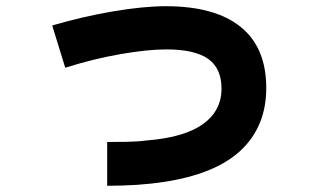

<svg xmlns="http://www.w3.org/2000/svg" viewBox="-20 -574 1040 618"><path d="M325 24V-117Q353 -117 387.5 -117.5Q422 -118 453 -122Q515 -127 560 -140.5Q605 -154 634 -175Q663 -196 678 -224.5Q693 -253 693 -289Q693 -354 650 -384.5Q607 -415 515 -415Q456 -415 369 -400Q282 -385 190 -356L148 -492Q247 -521 344.5 -537.5Q442 -554 514 -554Q672 -554 754.5 -487.5Q837 -421 837 -291Q837 -228 816 -177.5Q795 -127 754 -89Q713 -51 651.5 -26Q590 -1 508.5 11.5Q427 24 325 24Z"/></svg>

Font: Murecho Thin ExtraBold
Style: Regular
Weight: 800
Version: Version 1.010